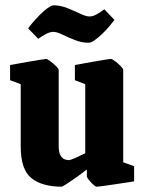

<svg xmlns="http://www.w3.org/2000/svg" viewBox="-20 -692 543 723"><path d="M212 11Q139 11 98.5 -21Q58 -53 58 -141V-375L18 -390V-447Q18 -447 37 -450.5Q56 -454 81.5 -458.5Q107 -463 128.5 -466.5Q150 -470 154 -470Q158 -470 169.5 -461.5Q181 -453 191 -443Q201 -433 201 -429V-142Q201 -117 208.5 -105.5Q216 -94 225 -91.5Q234 -89 240 -89Q243 -89 254.5 -93.5Q266 -98 279 -104.5Q292 -111 301 -115V-375L262 -390V-447Q262 -447 280.5 -450.5Q299 -454 324.5 -458.5Q350 -463 371.5 -466.5Q393 -470 398 -470Q402 -470 413.5 -461.5Q425 -453 434.5 -443Q444 -433 444 -429V-81L485 -66V-9Q485 -9 465.5 -6Q446 -3 419.5 1Q393 5 371 8Q349 11 343 11Q340 11 331 3Q322 -5 314.5 -14.5Q307 -24 307 -28V-54Q291 -41 270 -26Q249 -11 232 0Q215 11 212 11ZM314 -531Q288 -531 262.5 -541Q237 -551 215.5 -561.5Q194 -572 181 -572Q168 -572 153 -564Q138 -556 124 -546L86 -585Q92 -594 104 -608Q116 -622 131 -637Q146 -652 160 -662Q174 -672 183 -672Q207 -672 233.5 -661.5Q260 -651 282 -640.5Q304 -630 317 -630Q330 -630 344 -638Q358 -646 373 -657L411 -617Q405 -609 393 -594.5Q381 -580 366 -565.5Q351 -551 337 -541Q323 -531 314 -531Z"/></svg>

Font: Grenze Gotisch ExtraBold
Style: Regular
Weight: 800
Designer: Renata Polastri
Foundry: Omnibus-Type
Version: Version 1.001